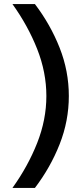

<svg xmlns="http://www.w3.org/2000/svg" viewBox="-20 -820 409 940"><path d="M207 -350Q207 -466 162 -580Q117 -694 41 -800H151Q227 -700 272 -586Q317 -472 317 -350Q317 -228 272 -114Q227 0 151 100H41Q117 -6 162 -120Q207 -234 207 -350Z"/></svg>

Font: Oak Sans SemiBold
Style: Regular
Weight: 600
Designer: Erik Kennedy, Walven
Foundry: Erik Kennedy, Walven
Version: Version 1.000